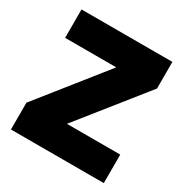

<svg xmlns="http://www.w3.org/2000/svg" viewBox="-150 -760 847 881"><g transform="rotate(30 273.0 -319.5)"><path d="M519 -151V0H27V-142L303 -488.5H32V-639H513.5V-498L236.5 -151Z"/></g></svg>

Font: Anek Bangla ExtraBold
Style: Regular
Weight: 800
Designer: Sulekha Rajkumar (Bangla), Yesha Goshar (Latin)
Foundry: Ek Type
Version: Version 1.003